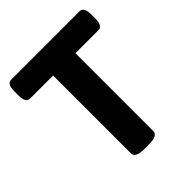

<svg xmlns="http://www.w3.org/2000/svg" viewBox="-196 -820 941 941"><g transform="rotate(-45 274.5 -349.0)"><path d="M257 2Q197 2 197 -30V-569H38Q8 -569 8 -619V-650Q8 -700 38 -700H511Q541 -700 541 -650V-619Q541 -569 511 -569H352V-30Q352 2 292 2Z"/></g></svg>

Font: Asap
Style: Regular
Weight: 400
Designer: Pablo Cosgaya
Foundry: Omnibus-Type
Version: Version 3.001